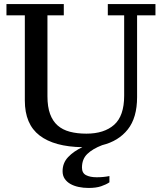

<svg xmlns="http://www.w3.org/2000/svg" viewBox="-20 -720 802 951"><path d="M659 -239Q659 -137 613 -79Q567 -21 486 -1Q439 17 412.5 42.5Q386 68 386 110Q386 137 406 147.5Q426 158 459 158Q493 158 522 152V183Q506 194 481 202.5Q456 211 419 211Q393 211 369.5 206Q346 201 328.5 191Q311 181 300.5 165.5Q290 150 290 128Q290 87 317.5 58Q345 29 388 9Q249 7 176 -49Q103 -105 103 -222V-644H12V-700H296V-644H215V-243Q215 -191 228 -155.5Q241 -120 265.5 -98.5Q290 -77 326 -67.5Q362 -58 408 -58Q496 -58 545.5 -102Q595 -146 595 -246V-644H514V-700H750V-644H659V-239Z"/></svg>

Font: PT Serif Caption
Style: Regular
Weight: 400
Designer: A.Korolkova, O.Umpeleva, V.Yefimov
Foundry: ParaType Ltd
Version: Version 1.000W OFL